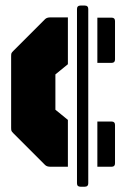

<svg xmlns="http://www.w3.org/2000/svg" viewBox="-20 -614 464 707"><path d="M166 0Q152.5 0 146 -6.5L29 -123.5Q23.5 -129 22.2 -132.2Q21 -135.5 21 -143.5V-406.5Q21 -415 22.2 -418Q23.5 -421 29 -426.5L146 -543.5Q152.5 -550 166 -550H230V-377.5L184 -340V-210L230 -172.5V0ZM338.5 0V-166.5H391Q403.5 -166.5 403.5 -154V-12.5Q403.5 0 391 0ZM276 73.5Q263.5 73.5 263.5 61V-581Q263.5 -593.5 276 -593.5H292.5Q305 -593.5 305 -581V61Q305 73.5 292.5 73.5ZM338.5 -382.5V-549H391Q403.5 -549 403.5 -536.5V-395Q403.5 -382.5 391 -382.5Z"/></svg>

Font: Jaro
Style: Regular
Weight: 400
Designer: Agyei Archer, Celine Hurka, Mirko Velimirović
Version: Version 1.000